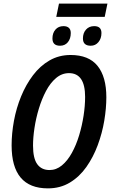

<svg xmlns="http://www.w3.org/2000/svg" viewBox="-20 -1028 623 1058"><path d="M290 -935 305 -1008H572L557 -935ZM311 -776Q269 -776 269 -816Q269 -846 285.5 -865Q302 -884 330 -884Q349 -884 359.5 -874.5Q370 -865 370 -846Q370 -815 354 -795.5Q338 -776 311 -776ZM480 -776Q437 -776 437 -816Q437 -846 454 -865Q471 -884 499 -884Q539 -884 539 -846Q539 -816 522.5 -796Q506 -776 480 -776ZM244 10Q44 10 44 -227Q44 -293 57 -363Q70 -433 96.5 -497.5Q123 -562 162 -613.5Q201 -665 253 -695Q305 -725 369 -725Q469 -725 517.5 -665Q566 -605 566 -492Q566 -431 554.5 -362.5Q543 -294 518.5 -228Q494 -162 456 -108Q418 -54 365 -22Q312 10 244 10ZM253 -91Q290 -91 321 -116.5Q352 -142 376 -185.5Q400 -229 416 -282Q432 -335 440.5 -390Q449 -445 449 -494Q449 -625 360 -625Q321 -625 289 -598Q257 -571 233.5 -526.5Q210 -482 194 -429Q178 -376 170 -323Q162 -270 162 -226Q162 -155 185.5 -123Q209 -91 253 -91Z"/></svg>

Font: Noto Sans Condensed SemiBold
Style: Italic
Weight: 600
Width: 3
Italic angle: -12°
Designer: Monotype Design Team
Foundry: Monotype Imaging Inc.
Version: Version 2.013; ttfautohint (v1.8.4.7-5d5b)